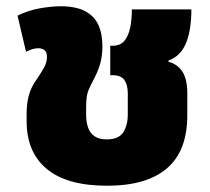

<svg xmlns="http://www.w3.org/2000/svg" viewBox="-20 -578 669 613"><path d="M322 15Q194 15 129.5 -38.5Q65 -92 65 -191V-215Q65 -249 72.5 -275Q80 -301 96 -323Q111 -345 120.5 -362Q130 -379 130 -396Q130 -411 122.5 -417.5Q115 -424 102 -424Q94 -424 85 -421.5Q76 -419 63 -413L36 -528Q70 -545 107.5 -551.5Q145 -558 173 -558Q222 -558 251.5 -542.5Q281 -527 294 -498.5Q307 -470 307 -430Q307 -404 301.5 -381Q296 -358 283 -332Q271 -309 263 -291.5Q255 -274 255 -236V-211Q255 -188 261.5 -170Q268 -152 282.5 -142.5Q297 -133 321 -133Q359 -133 373.5 -155.5Q388 -178 388 -213V-280Q388 -306 377.5 -322Q367 -338 338 -338H332V-432H339Q364 -432 377 -447.5Q390 -463 395.5 -489Q401 -515 401 -548H591Q591 -481 573.5 -439.5Q556 -398 518 -385V-381Q539 -375 552.5 -361.5Q566 -348 572 -328Q578 -308 578 -281V-210Q578 -96 513 -40.5Q448 15 322 15Z"/></svg>

Font: Noto Sans Thai Black
Style: Regular
Weight: 900
Version: Version 2.001